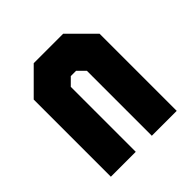

<svg xmlns="http://www.w3.org/2000/svg" viewBox="-151 -655 769 769"><g transform="rotate(-45 234.0 -270.0)"><path d="M47.5 0V-437L150.5 -540H317.5L420.5 -437V0H279.5V-368L249 -398.5H219L188.5 -368V0Z"/></g></svg>

Font: Tourney Condensed Black
Style: Regular
Weight: 900
Width: 3
Designer: Tyler Finck
Foundry: Etcetera Type Co
Version: Version 1.010; ttfautohint (v1.8.3)